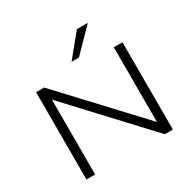

<svg xmlns="http://www.w3.org/2000/svg" viewBox="-200 -1144 1342 1343"><g transform="rotate(-30 471.0 -472.0)"><path d="M122 0V-705H187L762 -89H750V-705H820V0H755L181 -616H192V0ZM443 -765 590 -944H678L503 -765Z"/></g></svg>

Font: Nunito Sans 10pt Expanded Light
Style: Regular
Weight: 300
Width: 7
Designer: Vernon Adams
Foundry: Vernon Adams
Version: Version 3.101;gftools[0.9.27]